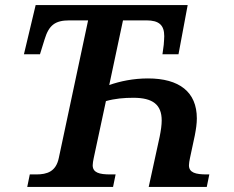

<svg xmlns="http://www.w3.org/2000/svg" viewBox="-20 -734 918 754"><path d="M87 0H424L434 -49H413C370 -49 344 -56 344 -85C344 -92 346 -104 348 -113L396 -337C432 -347 467 -350 504 -350C580 -350 615 -323 615 -261C615 -243 612 -222 607 -197L564 0H792L802 -49H792C748 -49 722 -56 722 -85C722 -92 724 -104 726 -113L745 -202C750 -228 753 -249 753 -269C753 -373 684 -426 561 -426C504 -426 451 -415 409 -400L463 -654H555C605 -654 625 -635 625 -592C625 -584 624 -572 623 -558L618 -521H681L717 -714H120L74 -521H137L155 -579C172 -635 196 -654 253 -654H326L211 -114C200 -60 165 -49 122 -49H97Z"/></svg>

Font: Noto Serif SemiBold
Style: Italic
Weight: 600
Italic angle: -12°
Designer: Monotype Design Team
Foundry: Monotype Imaging Inc.
Version: Version 2.014